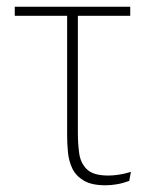

<svg xmlns="http://www.w3.org/2000/svg" viewBox="-20 -540 441 572"><path d="M294 12Q253 12 229.5 -2Q206 -16 195.5 -38Q185 -60 182.5 -86Q180 -112 180 -136V-493H24V-520H368V-493H212V-144Q212 -112 216 -83Q220 -54 239 -35.5Q258 -17 303 -17Q316 -17 333.5 -19.5Q351 -22 370 -28L365 -1Q346 6 328 9Q310 12 294 12Z"/></svg>

Font: Murecho ExtraLight
Style: Regular
Weight: 200
Designer: Neil Summerour
Foundry: Positype
Version: Version 1.010; ttfautohint (v1.8.3)